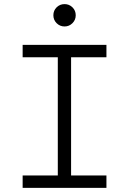

<svg xmlns="http://www.w3.org/2000/svg" viewBox="-20 -911 626 931"><path d="M89.8 0V-60.1H260.3V-633.3H89.8V-693.4H496.1V-633.3H324.7V-60.1H496.1V0ZM293 -782.7Q270.5 -782.7 254.6 -798.6Q238.8 -814.5 238.8 -836.9Q238.8 -859.9 254.6 -875.5Q270.5 -891.1 293 -891.1Q315.4 -891.1 331.3 -875.5Q347.2 -859.9 347.2 -836.9Q347.2 -814.5 331.3 -798.6Q315.4 -782.7 293 -782.7Z"/></svg>

Font: Cascadia Code NF Light
Style: Regular
Weight: 300
Monospace: yes
Designer: Aaron Bell
Foundry: Saja Typeworks
Version: Version 2404.023; ttfautohint (v1.8.4)